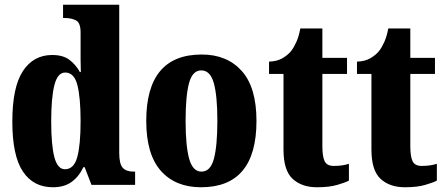

<svg xmlns="http://www.w3.org/2000/svg" viewBox="-20 -780 1878 810"><path d="M203 10Q121 10 76.5 -56.5Q32 -123 32 -267Q32 -412 76.5 -480Q121 -548 200 -548Q246 -548 273 -527.5Q300 -507 317 -476H321Q320 -499 320 -529Q320 -559 320 -588V-643Q320 -684 300.5 -694Q281 -704 254 -704H246V-760H483V-135Q483 -89 497.5 -72.5Q512 -56 543 -56H550V0H366L337 -75H332Q313 -35 282 -12.5Q251 10 203 10ZM254 -66Q292 -66 306 -117.5Q320 -169 320 -269Q320 -368 306.5 -421Q293 -474 255 -474Q223 -474 209.5 -421Q196 -368 196 -268Q196 -167 209.5 -116.5Q223 -66 254 -66Z M828 10Q720 10 658.5 -59.5Q597 -129 597 -270Q597 -550 831 -550Q938 -550 1000 -480.5Q1062 -411 1062 -270Q1062 10 828 10ZM830 -56Q868 -56 882.5 -110.5Q897 -165 897 -270Q897 -376 882 -429.5Q867 -483 829 -483Q792 -483 777.5 -429.5Q763 -376 763 -270Q763 -165 778 -110.5Q793 -56 830 -56Z M1317 10Q1253 10 1214.5 -25.5Q1176 -61 1176 -149V-468H1115V-520Q1150 -521 1173.5 -535.5Q1197 -550 1209 -566Q1220 -580 1230.5 -603.5Q1241 -627 1247 -660H1340V-536H1444V-468H1340V-163Q1340 -120 1349.5 -100Q1359 -80 1388 -80Q1425 -80 1452 -89V-18Q1437 -10 1403 0Q1369 10 1317 10Z M1688 10Q1624 10 1585.5 -25.5Q1547 -61 1547 -149V-468H1486V-520Q1521 -521 1544.5 -535.5Q1568 -550 1580 -566Q1591 -580 1601.5 -603.5Q1612 -627 1618 -660H1711V-536H1815V-468H1711V-163Q1711 -120 1720.5 -100Q1730 -80 1759 -80Q1796 -80 1823 -89V-18Q1808 -10 1774 0Q1740 10 1688 10Z"/></svg>

Font: Noto Serif Armenian ExtraCondensed Black
Style: Regular
Weight: 900
Width: 2
Designer: Monotype Design Team
Foundry: Monotype Imaging Inc.
Version: Version 2.008; ttfautohint (v1.8.4.7-5d5b)